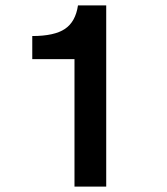

<svg xmlns="http://www.w3.org/2000/svg" viewBox="-20 -694 621 714"><path d="M257 0V-474H100V-560Q182 -560 221.5 -586.5Q261 -613 270 -674H375V0Z"/></svg>

Font: CST
Style: Medium
Weight: 500
Version: Version 1.00